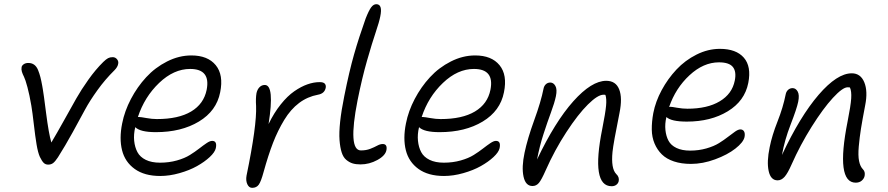

<svg xmlns="http://www.w3.org/2000/svg" viewBox="-20 -822 4273 924"><path d="M211.9 -29.8Q198.7 -29.8 190.2 -38.3Q181.6 -46.9 171.9 -66.9Q162.6 -87.4 156 -126.7Q149.4 -166 142.8 -223.9Q136.2 -281.7 130.9 -313Q122.1 -365.2 112.1 -402.3Q102.1 -439.5 95.5 -452.4Q88.9 -465.3 85.4 -476.6Q82 -487.8 84 -499Q85.4 -506.8 94.2 -512.9Q103 -519 116.2 -519Q132.8 -519 144.5 -510.5Q156.2 -502 163.1 -485.1Q169.9 -468.3 174.3 -451.2Q178.7 -434.1 183.1 -409.7Q185.1 -398.4 186 -393.1Q189.5 -375 201.9 -277.3Q214.4 -179.7 227.1 -136.2Q252.9 -179.2 288.8 -243.9Q324.7 -308.6 347.7 -349.1Q370.6 -389.6 405.3 -438.5Q439.9 -487.3 477.1 -523.9Q490.7 -537.1 500 -542Q509.3 -546.9 522 -546.9Q535.2 -546.9 543.2 -536.9Q551.3 -526.9 548.8 -515.1Q546.4 -499.5 530.8 -483.9Q485.8 -439.5 449 -388.2Q412.1 -336.9 389.6 -295.2Q367.2 -253.4 330.1 -186Q293 -118.7 258.8 -64.9Q245.6 -44.9 235.8 -37.4Q226.1 -29.8 211.9 -29.8Z M751 24.9Q675.3 24.9 628.4 -8.8Q581.5 -42.5 567.4 -98.9Q553.2 -155.3 567.9 -228Q579.6 -287.6 610.1 -345.7Q640.6 -403.8 683.6 -450.4Q726.6 -497.1 783.9 -526.1Q841.3 -555.2 900.9 -555.2Q980 -555.2 1018.3 -508.3Q1056.6 -461.4 1039.6 -377.9Q1022 -288.1 937.3 -237.1Q852.5 -186 730 -186Q654.8 -186 630.9 -210Q622.6 -175.3 625.7 -144.3Q628.9 -113.3 641.4 -89.8Q653.8 -66.4 681.6 -52.7Q709.5 -39.1 750 -39.1Q793.5 -39.1 831.3 -49.8Q869.1 -60.5 894 -76.2Q918.9 -91.8 938.7 -107.2Q958.5 -122.6 974.4 -133.3Q990.2 -144 1001 -144Q1025.9 -144 1018.6 -108.9Q1014.2 -89.4 989.3 -66.2Q964.4 -43 928.2 -22.7Q892.1 -2.4 844 11.2Q795.9 24.9 751 24.9ZM650.9 -258.8Q657.7 -258.8 684.6 -253.9Q711.4 -249 734.9 -249Q838.9 -249 899.9 -285.4Q960.9 -321.8 974.6 -390.1Q994.1 -490.2 895 -490.2Q816.4 -490.2 745.8 -422.9Q675.3 -355.5 643.6 -258.8Z M1193.4 82Q1178.2 82 1170.2 64.5Q1162.1 46.9 1166.5 22.9Q1216.3 -218.3 1212.4 -312Q1210 -349.1 1214.4 -374Q1218.3 -391.6 1228.8 -402.3Q1239.3 -413.1 1254.4 -413.1Q1302.2 -413.1 1272.5 -225.1Q1298.8 -279.3 1331.1 -319.6Q1363.3 -359.9 1396 -382.6Q1428.7 -405.3 1459.2 -416Q1489.7 -426.8 1518.6 -426.8Q1536.6 -426.8 1543.2 -419.2Q1549.8 -411.6 1547.4 -398.9Q1541.5 -371.6 1510.3 -366.2Q1460 -356.9 1419.4 -326.4Q1378.9 -295.9 1347.9 -244.9Q1316.9 -193.8 1293.9 -134.5Q1271 -75.2 1248.5 5.9Q1236.3 51.3 1225.3 66.7Q1214.4 82 1193.4 82Z M1714.8 -30.8Q1692.9 -30.8 1677 -35.6Q1661.1 -40.5 1646.5 -52.7Q1631.8 -64.9 1624.3 -88.6Q1616.7 -112.3 1614 -147.7Q1611.3 -183.1 1616.9 -236.3Q1622.6 -289.6 1636.7 -358.9Q1660.6 -478.5 1683.8 -559.8Q1707 -641.1 1739.7 -732.9Q1754.9 -771.5 1766.1 -786.6Q1777.3 -801.8 1791 -801.8Q1822.3 -801.8 1810.1 -743.2Q1805.2 -717.3 1788.1 -666.7Q1771 -616.2 1746.6 -531.2Q1722.2 -446.3 1700.7 -338.9Q1653.3 -98.1 1716.8 -98.1Q1742.2 -98.1 1761.7 -105.7Q1781.2 -113.3 1795.4 -121.1Q1809.6 -128.9 1821.8 -128.9Q1844.7 -128.9 1839.8 -100.1Q1835 -73.2 1796.1 -52Q1757.3 -30.8 1714.8 -30.8Z M2116.7 24.9Q2041 24.9 1994.1 -8.8Q1947.3 -42.5 1933.1 -98.9Q1918.9 -155.3 1933.6 -228Q1945.3 -287.6 1975.8 -345.7Q2006.3 -403.8 2049.3 -450.4Q2092.3 -497.1 2149.7 -526.1Q2207 -555.2 2266.6 -555.2Q2345.7 -555.2 2384 -508.3Q2422.4 -461.4 2405.3 -377.9Q2387.7 -288.1 2303 -237.1Q2218.3 -186 2095.7 -186Q2020.5 -186 1996.6 -210Q1988.3 -175.3 1991.5 -144.3Q1994.6 -113.3 2007.1 -89.8Q2019.5 -66.4 2047.4 -52.7Q2075.2 -39.1 2115.7 -39.1Q2159.2 -39.1 2197 -49.8Q2234.9 -60.5 2259.8 -76.2Q2284.7 -91.8 2304.4 -107.2Q2324.2 -122.6 2340.1 -133.3Q2356 -144 2366.7 -144Q2391.6 -144 2384.3 -108.9Q2379.9 -89.4 2355 -66.2Q2330.1 -43 2293.9 -22.7Q2257.8 -2.4 2209.7 11.2Q2161.6 24.9 2116.7 24.9ZM2016.6 -258.8Q2023.4 -258.8 2050.3 -253.9Q2077.1 -249 2100.6 -249Q2204.6 -249 2265.6 -285.4Q2326.7 -321.8 2340.3 -390.1Q2359.9 -490.2 2260.7 -490.2Q2182.1 -490.2 2111.6 -422.9Q2041 -355.5 2009.3 -258.8Z M2923.3 74.2Q2822.8 74.2 2878.4 -202.1Q2893.6 -278.8 2896.7 -312.7Q2899.9 -346.7 2893.6 -365.2Q2891.6 -366.2 2884.3 -366.2Q2856.9 -366.2 2809.3 -319.1Q2761.7 -272 2705.6 -186Q2649.4 -100.1 2605.5 -1Q2585.9 43.5 2573.5 58.3Q2561 73.2 2542.5 73.2Q2509.3 73.2 2499.5 27.8Q2489.7 -17.6 2504.4 -86.9Q2518.6 -154.8 2551 -243.9Q2583.5 -333 2595.7 -395Q2598.1 -408.2 2606.9 -416.5Q2615.7 -424.8 2628.4 -424.8Q2643.6 -424.8 2652.8 -408.4Q2662.1 -392.1 2655.3 -358.9Q2648.4 -326.2 2631.3 -280.3Q2614.3 -234.4 2595.5 -176.5Q2576.7 -118.7 2564.5 -54.2Q2650.9 -235.8 2739 -334.5Q2827.1 -433.1 2897.5 -433.1Q2943.4 -433.1 2959.7 -392.1Q2976.1 -351.1 2961.4 -278.8Q2931.6 -130.9 2927.7 -90.8Q2919.9 -11.2 2945.3 15.1Q2961.4 29.8 2957.5 49.8Q2955.1 60.5 2946 67.4Q2937 74.2 2923.3 74.2Z M3305.2 -33.2Q3258.8 -33.2 3223.1 -45.2Q3187.5 -57.1 3165.3 -78.9Q3143.1 -100.6 3130.1 -131.1Q3117.2 -161.6 3116.7 -198.5Q3116.2 -235.4 3124 -277.8Q3134.8 -333.5 3164.3 -388.2Q3193.8 -442.9 3235.4 -487.3Q3276.9 -531.7 3332 -559.3Q3387.2 -586.9 3444.3 -586.9Q3522.9 -586.9 3559.8 -544.4Q3596.7 -502 3581.1 -422.9Q3564 -335.9 3482.4 -286.4Q3400.9 -236.8 3285.2 -236.8Q3210.4 -236.8 3187 -258.8Q3179.2 -225.6 3182.4 -196Q3185.5 -166.5 3197.3 -144.5Q3209 -122.6 3235.6 -109.9Q3262.2 -97.2 3301.3 -97.2Q3342.8 -97.2 3379.4 -107.7Q3416 -118.2 3440.2 -133.3Q3464.4 -148.4 3483.4 -163.3Q3502.4 -178.2 3517.6 -188.7Q3532.7 -199.2 3543 -199.2Q3555.2 -199.2 3560.8 -189.5Q3566.4 -179.7 3563 -162.1Q3557.1 -136.7 3519 -106.9Q3481 -77.1 3421.4 -55.2Q3361.8 -33.2 3305.2 -33.2ZM3207 -308.1Q3212.4 -308.1 3238.3 -303.5Q3264.2 -298.8 3288.1 -298.8Q3384.3 -298.8 3443.8 -334.5Q3503.4 -370.1 3516.1 -434.1Q3524.9 -477.5 3506.8 -499.8Q3488.8 -522 3439.9 -522Q3365.2 -522 3298.1 -459.7Q3231 -397.5 3200.2 -307.1Q3201.2 -307.1 3203.6 -307.6Q3206.1 -308.1 3207 -308.1Z M4098.1 57.1Q4000.5 57.1 4059.1 -237.8Q4074.2 -313.5 4076.4 -348.4Q4078.6 -383.3 4070.3 -400.9Q4067.4 -401.9 4059.1 -401.9Q4035.2 -401.9 3988 -350.6Q3940.9 -299.3 3886 -211.9Q3831.1 -124.5 3789.6 -30.8Q3771 11.7 3755.9 28.8Q3740.7 45.9 3722.2 45.9Q3689 45.9 3679.2 1Q3669.4 -43.9 3684.1 -113.8Q3695.3 -170.4 3721.9 -237.5Q3748.5 -304.7 3761.2 -368.2Q3763.7 -381.3 3772.7 -389.6Q3781.7 -397.9 3794.4 -397.9Q3809.6 -397.9 3818.8 -381.6Q3828.1 -365.2 3821.3 -332Q3814.5 -298.8 3784.9 -222.7Q3755.4 -146.5 3743.2 -76.2Q3830.1 -261.7 3919.4 -365.5Q4008.8 -469.2 4079.1 -469.2Q4121.6 -469.2 4139.4 -426Q4157.2 -382.8 4143.6 -314.9Q4130.4 -246.1 4123.5 -203.4Q4116.7 -160.6 4112.8 -116.9Q4108.9 -73.2 4114.3 -46.9Q4119.6 -20.5 4133.3 -6.8Q4144.5 4.4 4141.1 23.9Q4138.7 37.1 4127.4 47.1Q4116.2 57.1 4098.1 57.1Z"/></svg>

Font: Shantell Sans Irregular Bouncy
Style: Italic
Weight: 300
Italic angle: -11.31°
Designer: Stephen Nixon, Anya Danilova, Shantell Martin
Foundry: Arrow Type
Version: Version 1.006;[9816181b4]